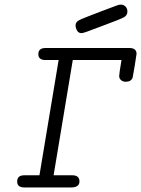

<svg xmlns="http://www.w3.org/2000/svg" viewBox="-20 -821 618 841"><path d="M55.2 -25.9Q55.2 -52.7 85 -53.2H152.8L236.8 -558.1H176.8Q147.9 -559.1 147.9 -584Q147.9 -610.8 180.2 -610.8H545.9Q578.1 -610.8 578.1 -585Q578.1 -581.1 570.1 -533Q562 -484.9 561 -481Q554.2 -462.9 530.8 -462.9Q518.6 -462.9 510.3 -470Q502 -477.1 502 -487.8Q502 -497.6 512.2 -558.1H298.8L214.8 -53.2H296.9Q327.6 -53.2 328.1 -26.9Q328.1 0 292 0H84Q55.2 -1 55.2 -25.9ZM311 -710Q311 -724.1 325.9 -732.2Q340.8 -740.2 417 -769Q461.9 -786.1 491.2 -796.9Q501 -800.8 508.8 -800.8Q522 -800.8 530 -792Q538.1 -783.2 538.1 -771Q538.1 -753.9 522.9 -745.4Q507.8 -736.8 426.8 -707Q384.8 -690.9 357.9 -681.2Q342.8 -676.3 337.9 -675.8Q323.7 -675.8 317.4 -687.3Q311 -698.7 311 -710Z"/></svg>

Font: CMU Typewriter Text
Style: LightOblique
Weight: 200
Italic angle: -9.46001°
Version: Version 0.7.0